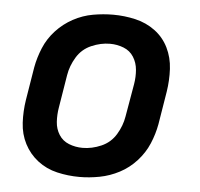

<svg xmlns="http://www.w3.org/2000/svg" viewBox="-44 -584 665 637"><g transform="rotate(5 288.0 -265.0)"><path d="M243 8Q276 8 310 1.5Q344 -5 375.5 -21.5Q407 -38 431.5 -65Q456 -92 469.5 -124Q483 -156 489 -189L507 -299Q513 -337 511 -375Q509 -413 493 -445.5Q477 -478 448 -499.5Q419 -521 382.5 -529.5Q346 -538 308 -538Q275 -538 241 -532Q207 -526 175.5 -509Q144 -492 119.5 -465.5Q95 -439 81.5 -406.5Q68 -374 62 -341L44 -231Q38 -193 40 -155Q42 -117 58.5 -85Q75 -53 103.5 -31Q132 -9 168.5 -0.5Q205 8 243 8ZM245 -89Q221 -89 199.5 -97.5Q178 -106 166 -125Q154 -144 152.5 -167.5Q151 -191 155 -215L173 -325Q178 -356 195.5 -385Q213 -414 244 -427.5Q275 -441 306 -441Q330 -441 351.5 -432.5Q373 -424 385 -405Q397 -386 399 -362.5Q401 -339 397 -315L378 -205Q373 -174 355.5 -145Q338 -116 307 -102.5Q276 -89 245 -89Z"/></g></svg>

Font: Iosevka Sparkle SmBdObl
Style: Regular
Weight: 600
Italic angle: -9°
Designer: Belleve Invis
Foundry: Belleve Invis
Version: Version 4.5.0; ttfautohint (v1.8.3)